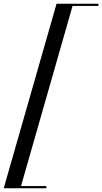

<svg xmlns="http://www.w3.org/2000/svg" viewBox="-40 -812 549 1032"><path d="M264 -792H489V-780H350L73 188H209V200H-20Z"/></svg>

Font: Nyght Serif Italic
Style: Regular
Weight: 400
Italic angle: -16°
Designer: Maksym Kobuzan
Version: Version 0.410